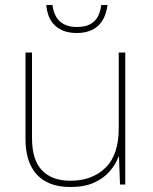

<svg xmlns="http://www.w3.org/2000/svg" viewBox="-20 -738 613 768"><path d="M481 -528V0H460L456 -111H454Q443 -81 419 -53Q395 -25 356.5 -7.5Q318 10 262 10Q203 10 163 -12Q123 -34 102.5 -77Q82 -120 82 -182V-528H108V-186Q108 -98 148 -56.5Q188 -15 262 -15Q348 -15 401.5 -66.5Q455 -118 455 -226V-528ZM410 -718Q403 -663 372 -634.5Q341 -606 287 -606Q233 -606 201.5 -634.5Q170 -663 165 -718H190Q193 -692 204 -672Q215 -652 236 -641Q257 -630 287 -630Q320 -630 340.5 -641Q361 -652 371.5 -672Q382 -692 385 -718Z"/></svg>

Font: Noto Sans Cham Thin
Style: Regular
Weight: 250
Version: Version 2.002